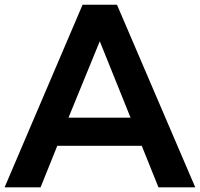

<svg xmlns="http://www.w3.org/2000/svg" viewBox="-44 -798 852 818"><path d="M200 -176.7 128.9 0H-24.4L307.8 -777.8H454.4L787.8 0H631.1L560 -176.7ZM381.1 -622.2 247.8 -296.7H512.2Z"/></svg>

Font: Paperlogy 7 Bold
Style: Regular
Weight: 700
Designer: redesigned by Lee Juim, glyphs from Gmarket Sans & Montserrat
Foundry: PT&
Version: Version 1.001